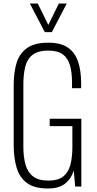

<svg xmlns="http://www.w3.org/2000/svg" viewBox="-20 -1062 550 1093"><path d="M252 11Q175 11 133 -20.5Q91 -52 74.5 -108Q58 -164 58 -235V-579Q58 -650 74.5 -704Q91 -758 134 -788.5Q177 -819 255 -819Q326 -819 366.5 -791Q407 -763 424.5 -711Q442 -659 442 -588V-560H390V-591Q390 -651 378 -691.5Q366 -732 337 -753Q308 -774 255 -774Q196 -774 165 -749.5Q134 -725 123.5 -681.5Q113 -638 113 -581V-228Q113 -169 125 -125.5Q137 -82 168 -58Q199 -34 256 -34Q310 -34 339.5 -57Q369 -80 380.5 -123Q392 -166 392 -225V-344H263V-386H443V0H408L400 -91Q385 -44 350.5 -16.5Q316 11 252 11ZM235 -879 150 -1042H195L255 -920L315 -1042H360L275 -879Z"/></svg>

Font: Oswald ExtraLight
Style: Regular
Weight: 250
Designer: Vernon Adams
Foundry: Vernon Adams
Version: Version 4.100; ttfautohint (v1.8.1.43-b0c9)